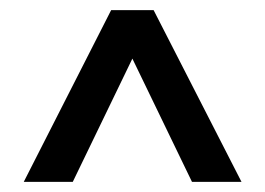

<svg xmlns="http://www.w3.org/2000/svg" viewBox="-20 -678 525 380"><path d="M458 -318H360L242 -562L124 -318H27L200 -658H284Z"/></svg>

Font: Gupter Medium
Style: Regular
Weight: 500
Designer: Octavio Pardo
Version: Version 1.000